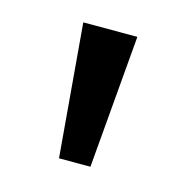

<svg xmlns="http://www.w3.org/2000/svg" viewBox="-54 -851 346 360"><g transform="rotate(15 119.0 -671.0)"><path d="M89 -542 67 -800H172L150 -542Z"/></g></svg>

Font: Noto Sans Tamil SemiCondensed
Style: Regular
Weight: 400
Width: 4
Designer: Jelle Bosma - Monotype Design Team
Foundry: Monotype Imaging Inc.
Version: Version 2.004